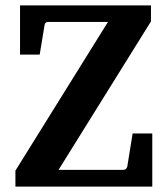

<svg xmlns="http://www.w3.org/2000/svg" viewBox="-20 -691 621 711"><path d="M543.9 0H37.1V-59.1L379.9 -609.9H159.2Q146.5 -609.9 145 -598.1L127 -488.8H54.2V-670.9H539.1V-611.8L196.8 -62H436Q447.8 -62 451.2 -73.2L471.2 -196.8H543.9Z"/></svg>

Font: Veleka
Style: Bold
Weight: 700
Designer: Stefan Peev, Context Ltd, 2016; SIL International, 1997-2014.
Foundry: Stefan Peev, Context Ltd, 2016
Version: Version 1.000